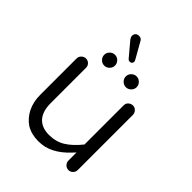

<svg xmlns="http://www.w3.org/2000/svg" viewBox="-218 -905 1030 1030"><g transform="rotate(45 297.5 -390.0)"><path d="M280.3 -654.3Q286.1 -647.5 294.9 -647.5Q307.6 -647.5 311.5 -658.2Q312.5 -661.1 312.5 -665.5Q312.5 -669.9 306.6 -679.7L256.8 -767.6Q250 -781.2 232.4 -781.2Q219.7 -781.2 212.4 -773.9Q205.1 -766.6 205.1 -753.9Q205.1 -746.1 212.9 -734.4ZM212.9 -618.2Q192.4 -618.2 179.7 -600.6Q171.9 -590.8 171.9 -577.1Q171.9 -560.5 184.1 -548.3Q196.3 -536.1 212.9 -536.1Q229.5 -536.1 241.7 -548.3Q253.9 -560.5 253.9 -577.1Q253.9 -593.8 241.7 -606Q229.5 -618.2 212.9 -618.2ZM348.1 -548.3Q360.4 -536.1 377 -536.1Q393.6 -536.1 405.8 -548.3Q418 -560.5 418 -577.1Q418 -593.8 405.8 -606Q393.6 -618.2 377 -618.2Q360.4 -618.2 348.1 -606Q335.9 -593.8 335.9 -577.1Q335.9 -560.5 348.1 -548.3ZM437.5 -101.6V-40Q437.5 -25.4 448.2 -14.6Q459 -3.9 473.6 -3.9Q488.3 -3.9 498.5 -14.6Q508.8 -25.4 508.8 -40V-459Q507.8 -473.6 498 -483.4Q488.3 -494.1 473.6 -494.1Q459 -494.1 447.3 -483.4Q440.4 -476.6 439 -470.2Q437.5 -463.9 437.5 -459V-162.1Q397.5 -112.3 357.9 -87.9Q318.4 -63.5 266.1 -63.5Q213.9 -63.5 184.6 -92.8Q152.3 -125 152.3 -191.4V-459Q152.3 -473.6 142.1 -483.9Q131.8 -494.1 117.2 -494.1Q102.5 -494.1 91.8 -483.4Q81.1 -472.7 81.1 -459V-181.6Q81.1 -129.9 101.6 -87.9Q122.1 -46.9 158.2 -22.5Q197.3 1 248.5 1Q299.8 1 339.8 -20.5Q381.8 -42 420.9 -84Z"/></g></svg>

Font: FakePearl
Style: ExtraLight
Weight: 300
Version: Version 1.2